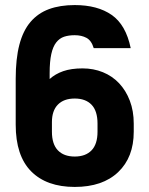

<svg xmlns="http://www.w3.org/2000/svg" viewBox="-20 -729 590 758"><path d="M275 9Q164 9 103 -52.5Q42 -114 42 -237V-418Q42 -497 56.5 -552.5Q71 -608 100.5 -642.5Q130 -677 173.5 -693Q217 -709 275 -709Q365 -709 421 -670Q477 -631 496 -539H350Q341 -569 321.5 -579.5Q302 -590 275 -590Q251 -590 233 -584Q215 -578 202 -561.5Q189 -545 182.5 -515.5Q176 -486 176 -440V-417Q198 -437 229.5 -448Q261 -459 306 -459Q349 -459 386 -444Q423 -429 450 -400.5Q477 -372 492.5 -331.5Q508 -291 508 -241V-209Q508 -108 446.5 -49.5Q385 9 275 9ZM275 -111Q318 -111 341.5 -135.5Q365 -160 365 -209V-241Q365 -291 341.5 -315.5Q318 -340 275 -340Q232 -340 208.5 -316Q185 -292 185 -247V-209Q185 -160 208.5 -135.5Q232 -111 275 -111Z"/></svg>

Font: Golos UI
Style: Bold
Weight: 700
Designer: A.Korolkova, Vitaly Kuzmin
Foundry: ParaType Ltd
Version: Version 2.000